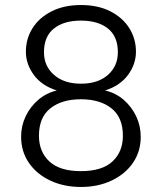

<svg xmlns="http://www.w3.org/2000/svg" viewBox="-20 -732 644 764"><path d="M302 12Q234 12 180 -13.5Q126 -39 95 -84Q64 -129 64 -188Q64 -231 82 -269Q100 -307 132 -334.5Q164 -362 206 -372Q146 -391 114.5 -434Q83 -477 83 -526Q83 -578 109.5 -620Q136 -662 185.5 -687Q235 -712 302 -712Q370 -712 419 -687Q468 -662 494.5 -620Q521 -578 521 -526Q521 -477 489.5 -434Q458 -391 398 -372Q441 -362 472.5 -334.5Q504 -307 522 -269Q540 -231 540 -188Q540 -129 509 -84Q478 -39 424 -13.5Q370 12 302 12ZM302 -51Q386 -51 427.5 -89.5Q469 -128 469 -192Q469 -265 423.5 -301Q378 -337 302 -337Q226 -337 180.5 -301Q135 -265 135 -192Q135 -128 176.5 -89.5Q218 -51 302 -51ZM302 -399Q370 -399 409.5 -434Q449 -469 449 -524Q449 -587 409.5 -618.5Q370 -650 302 -650Q234 -650 194.5 -618.5Q155 -587 155 -524Q155 -469 195 -434Q235 -399 302 -399Z"/></svg>

Font: DM Sans 24pt Light
Style: Regular
Weight: 300
Designer: Colophon Foundry, Jonny Pinhorn
Foundry: Colophon Foundry
Version: Version 4.004;gftools[0.9.30]